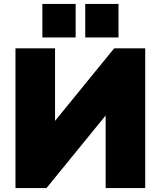

<svg xmlns="http://www.w3.org/2000/svg" viewBox="-20 -949 811 969"><path d="M410.2 -759.8V-929.2H578.1V-759.8ZM193.8 -759.8V-929.2H361.8V-759.8ZM58.1 0V-705.1H257.8V-338.9L556.2 -705.1H712.9V0H513.2V-366.2L214.8 0Z"/></svg>

Font: Mulish ExtraBlack
Style: Regular
Weight: 1000
Designer: Vernon Adams
Foundry: Vernon Adams
Version: Version 3.603; ttfautohint (v1.8.3)